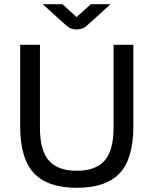

<svg xmlns="http://www.w3.org/2000/svg" viewBox="-20 -881 730 913"><path d="M345 -741Q314 -741 295 -760L183 -861H277L344 -800L412 -861H506L394 -760Q375 -741 345 -741ZM614 -279Q614 -127 549.5 -57.5Q485 12 345 12Q206 12 141 -58Q76 -128 76 -279V-668H170V-272Q170 -167 212 -118Q254 -69 345 -69Q436 -69 478 -118Q520 -167 520 -272V-668H614Z"/></svg>

Font: Atkinson Hyperlegible Pro
Style: Regular
Weight: 400
Designer: Elliott Scott, Megan Eiswerth, Linus Boman, Theodore Petrosky, Jacob Perez
Foundry: Braille Institute
Version: Version 1.5.1